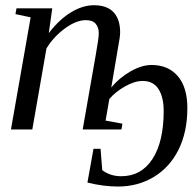

<svg xmlns="http://www.w3.org/2000/svg" viewBox="-20 -491 731 728"><path d="M401.9 -159.2Q432.1 -195.8 474.6 -220.2Q517.1 -244.6 554.7 -244.6Q618.2 -244.6 654.3 -202.1Q690.4 -159.7 690.4 -81.5Q690.4 9.3 657 76.4Q623.5 143.6 563.2 179.9Q502.9 216.3 427.2 216.3Q372.1 216.3 311.5 201.2L334.5 73.2H361.3L367.7 154.3Q398.4 177.2 439.5 177.2Q515.6 177.2 558.1 111.8Q600.6 46.4 600.6 -69.8Q600.6 -123 580.8 -153.6Q561 -184.1 521 -184.1Q490.7 -184.1 454.3 -163.6Q418 -143.1 394.5 -115.7L380.4 -33.7L444.3 -22L440.4 0H293.5L343.3 -284.2Q354.5 -346.2 354.5 -365.2Q354.5 -387.2 342.8 -400.9Q331.1 -414.6 305.7 -414.6Q269 -414.6 226.3 -383.3Q183.6 -352.1 156.2 -307.6L102.5 0H21.5L96.2 -425.3L38.6 -437.5L42.5 -459.5H178.2L165 -365.7Q206.1 -418.5 250 -444.8Q293.9 -471.2 336.4 -471.2Q385.7 -471.2 410.6 -444.6Q435.5 -418 435.5 -368.2Q435.5 -360.8 433.6 -345.9Q431.6 -331.1 401.9 -159.2Z"/></svg>

Font: Tinos
Style: Italic
Weight: 400
Italic angle: -16.333°
Designer: Steve Matteson
Foundry: Monotype Imaging Inc.
Version: Version 1.32